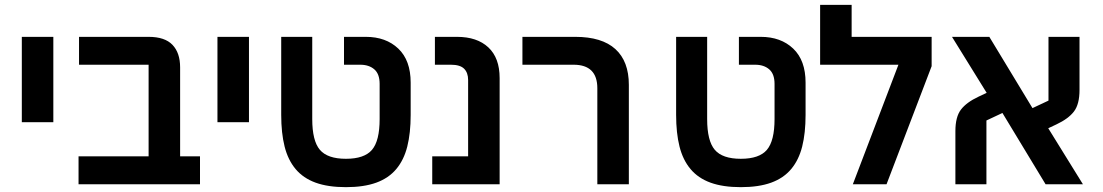

<svg xmlns="http://www.w3.org/2000/svg" viewBox="-20 -760 4550 792"><path d="M70 -608H200V-256H70Z M304 -115H593V-493H306V-608H593Q660 -608 691.5 -575Q723 -542 723 -482V-115H805V0H304Z M877 -608H1007V-256H877Z M1407 12Q1333 12 1282 -6.5Q1231 -25 1199.5 -62.5Q1168 -100 1154 -155.5Q1140 -211 1140 -286V-608H1268V-269Q1268 -179 1299.5 -142Q1331 -105 1407 -105Q1483 -105 1514.5 -142Q1546 -179 1546 -269V-414Q1546 -455 1524 -474Q1502 -493 1466 -493H1399V-608H1489Q1572 -608 1623 -559.5Q1674 -511 1674 -419V-286Q1674 -211 1660 -155.5Q1646 -100 1614.5 -62.5Q1583 -25 1532 -6.5Q1481 12 1407 12Z M1763 -115H1911V-430Q1911 -460 1894.5 -476.5Q1878 -493 1840 -493H1774V-608H1865Q1948 -608 1994.5 -564.5Q2041 -521 2041 -438V0H1763Z M2444 -396Q2444 -493 2346 -493H2135V-608H2353Q2463 -608 2518.5 -557.5Q2574 -507 2574 -410V0H2444Z M3036 12Q2962 12 2911 -6.5Q2860 -25 2828.5 -62.5Q2797 -100 2783 -155.5Q2769 -211 2769 -286V-608H2897V-269Q2897 -179 2928.5 -142Q2960 -105 3036 -105Q3112 -105 3143.5 -142Q3175 -179 3175 -269V-414Q3175 -455 3153 -474Q3131 -493 3095 -493H3028V-608H3118Q3201 -608 3252 -559.5Q3303 -511 3303 -419V-286Q3303 -211 3289 -155.5Q3275 -100 3243.5 -62.5Q3212 -25 3161 -6.5Q3110 12 3036 12Z M3686 -493H3363V-740H3493V-608H3823V-487L3637 0H3498Z M3921 -219Q3921 -278 3944 -308Q3967 -338 4016 -361L4050 -377L3907 -608H4061L4239 -314L4305 -345V-608H4433V-389Q4433 -330 4410 -300Q4387 -270 4338 -247L4304 -231L4447 0H4293L4115 -294L4049 -263V0H3921Z"/></svg>

Font: IBM Plex Sans Hebrew SemiBold
Style: Regular
Weight: 600
Designer: Mike Abbink, Paul van der Laan, Pieter van Rosmalen, Yanek Iontef
Foundry: Bold Monday
Version: Version 1.2